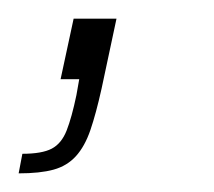

<svg xmlns="http://www.w3.org/2000/svg" viewBox="-58 -85 230 206"><path d="M-38 101 -34 80Q-13 80 -2.5 74.5Q8 69 13.5 55Q19 41 24 17L27 0H7L21 -65H67L51 10Q45 37 39 54.5Q33 72 23.5 82.5Q14 93 -0.5 97Q-15 101 -38 101Z"/></svg>

Font: Saira Condensed Thin
Style: Italic
Weight: 250
Width: 3
Italic angle: -12°
Designer: Hector Gatti with collaboration of the Omnibus-Type team
Foundry: Omnibus-Type
Version: Version 1.101